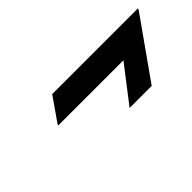

<svg xmlns="http://www.w3.org/2000/svg" viewBox="-15 -627 645 645"><g transform="rotate(-45 307.5 -304.5)"><path d="M147.9 -324.2 149.4 -329.1 208 -413.1H614.7L613.8 -408.2L463.9 -196.3H358.9L457.5 -324.2Z"/></g></svg>

Font: Nova Script
Style: Regular
Weight: 400
Italic angle: -13°
Version: Version 2.001